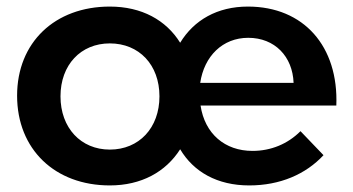

<svg xmlns="http://www.w3.org/2000/svg" viewBox="-20 -559 1075 584"><path d="M734 -539C641 -539 570 -498 528 -429C485 -498 411 -539 314 -539C147 -539 32 -430 32 -268C32 -105 147 5 314 5C410 5 484 -36 528 -105C569 -36 641 5 738 5C832 5 910 -29 964 -87L894 -160C855 -121 804 -100 748 -100C664 -100 603 -152 590 -238H1003C1010 -418 904 -539 734 -539ZM873 -307H589C601 -388 657 -444 735 -444C816 -444 870 -387 873 -307ZM314 -104C226 -104 164 -170 164 -266C164 -362 226 -427 314 -427C403 -427 465 -362 465 -266C465 -170 403 -104 314 -104Z"/></svg>

Font: Montserrat_SPRD_medium Medium
Style: Regular
Weight: 400
Designer: Julieta Ulanovsky edited by Nelly Hempel
Foundry: Julieta Ulanovsky
Version: Version 4.000;PS 004.000;hotconv 1.0.88;makeotf.lib2.5.64775